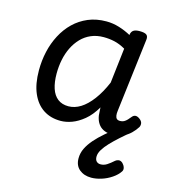

<svg xmlns="http://www.w3.org/2000/svg" viewBox="-113 -611 851 953"><g transform="rotate(15 312.0 -134.5)"><path d="M223 17Q172 17 134.5 -7.5Q97 -32 76 -80Q55 -128 55 -198Q55 -248 65.5 -294.5Q76 -341 97.5 -382Q119 -423 150.5 -453.5Q182 -484 223.5 -501.5Q265 -519 317 -519Q350 -519 382.5 -509Q415 -499 444 -483V-487Q447 -502 457.5 -508.5Q468 -515 488 -515Q514 -515 523.5 -507.5Q533 -500 531 -483L485 -105Q483 -91 484.5 -80.5Q486 -70 491.5 -64.5Q497 -59 509 -59Q520 -59 528.5 -63.5Q537 -68 545 -76.5Q553 -85 561 -95Q568 -103 577.5 -103.5Q587 -104 599 -95Q611 -86 613 -75.5Q615 -65 610 -55Q599 -37 582 -20.5Q565 -4 542.5 6.5Q520 17 494 17Q468 17 450 10Q432 3 421 -10Q410 -23 404.5 -40.5Q399 -58 399 -78Q399 -82 398.5 -87.5Q398 -93 398 -99Q372 -55 341.5 -30Q311 -5 281 6Q251 17 223 17ZM144 -205Q144 -161 154.5 -129Q165 -97 187 -80Q209 -63 242 -63Q274 -63 304.5 -82Q335 -101 363.5 -139Q392 -177 415 -231L436 -411Q406 -428 379 -434Q352 -440 324 -440Q288 -440 259 -427.5Q230 -415 208.5 -392.5Q187 -370 172.5 -340.5Q158 -311 151 -276.5Q144 -242 144 -205ZM443 250Q406 250 382 230Q358 210 358 173Q358 146 370 121.5Q382 97 402.5 73.5Q423 50 451.5 25.5Q480 1 514 -25H578V-18Q552 3 528 24.5Q504 46 484.5 66.5Q465 87 453.5 106Q442 125 442 142Q442 158 450 166Q458 174 471 174Q488 174 503 164.5Q518 155 537 138Q544 132 554 131Q564 130 574 139Q583 148 586.5 159.5Q590 171 584 180Q571 200 546.5 216.5Q522 233 494.5 241.5Q467 250 443 250Z"/></g></svg>

Font: Playwrite GB J
Style: Italic
Weight: 400
Italic angle: -7.01216°
Designer: Veronika Burian, José Scaglione
Foundry: TypeTogether
Version: Version 1.002